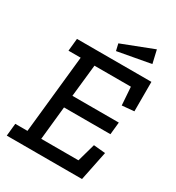

<svg xmlns="http://www.w3.org/2000/svg" viewBox="-194 -934 960 1050"><g transform="rotate(30 286.0 -409.5)"><path d="M297 -699 287 -742 486 -819 505 -737ZM486 0H11L19 -79H96L148 -571H71L79 -650H549V-464L473 -457L465 -571H235L213 -368H506L498 -290H205L183 -79H418L450 -193L524 -186Z"/></g></svg>

Font: Zilla Slab Medium
Style: Regular
Weight: 500
Designer: Typotheque.com
Foundry: Typotheque type foundry
Version: Version 1.1; 2017